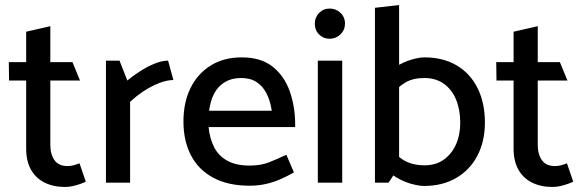

<svg xmlns="http://www.w3.org/2000/svg" viewBox="-20 -726 2318 763"><path d="M268 -479H180V-622L84 -600V-479H15L16 -406H84V-135Q84 -86 103 -52Q122 -18 157 -0.5Q192 17 239 17Q254 17 269.5 13.5Q285 10 299 5Q313 0 321 -4L296 -77Q286 -73 273.5 -69.5Q261 -66 249 -66Q213 -66 196.5 -89.5Q180 -113 180 -150V-406H298Z M497 0V-321Q521 -344 550.5 -363.5Q580 -383 611.5 -395.5Q643 -408 669 -408L648 -485Q622 -485 591.5 -472Q561 -459 533 -440.5Q505 -422 486 -406L455 -485H401V0Z M1153 -221V-231Q1153 -302 1131.5 -363Q1110 -424 1063.5 -461Q1017 -498 941 -498Q869 -498 817 -465.5Q765 -433 737 -376Q709 -319 709 -243Q709 -167 738.5 -109.5Q768 -52 827 -20Q886 12 972 12Q1006 12 1037 5Q1068 -2 1096 -14.5Q1124 -27 1148 -41L1118 -111Q1078 -92 1046.5 -80Q1015 -68 972 -68Q918 -68 883 -87.5Q848 -107 830.5 -142Q813 -177 809 -221ZM811 -286Q816 -326 831.5 -355Q847 -384 874 -400Q901 -416 938 -416Q975 -416 999.5 -400Q1024 -384 1039 -355Q1054 -326 1060 -286Z M1340 0V-485H1243V0ZM1290 -572Q1315 -572 1333 -589.5Q1351 -607 1351 -632Q1351 -658 1333 -675Q1315 -692 1290 -692Q1265 -692 1248 -674.5Q1231 -657 1231 -632Q1231 -606 1248 -589Q1265 -572 1290 -572Z M1524 0 1566 -63V-706L1470 -695V0ZM1530 -343Q1561 -381 1591.5 -398.5Q1622 -416 1666 -416Q1712 -416 1744 -393Q1776 -370 1792.5 -330Q1809 -290 1809 -238Q1809 -190 1792 -152Q1775 -114 1743.5 -91.5Q1712 -69 1666 -69Q1623 -69 1590.5 -86Q1558 -103 1527 -142L1499 -74Q1521 -42 1552 -23Q1583 -4 1614 4.5Q1645 13 1665 13Q1738 13 1792.5 -18.5Q1847 -50 1877 -107Q1907 -164 1907 -239Q1907 -317 1878 -375.5Q1849 -434 1795 -466Q1741 -498 1666 -498Q1646 -498 1615 -489Q1584 -480 1553.5 -461Q1523 -442 1501 -412Z M2205 -479H2117V-622L2021 -600V-479H1952L1953 -406H2021V-135Q2021 -86 2040 -52Q2059 -18 2094 -0.5Q2129 17 2176 17Q2191 17 2206.5 13.5Q2222 10 2236 5Q2250 0 2258 -4L2233 -77Q2223 -73 2210.5 -69.5Q2198 -66 2186 -66Q2150 -66 2133.5 -89.5Q2117 -113 2117 -150V-406H2235Z"/></svg>

Font: Catamaran Thin Medium
Style: Regular
Weight: 500
Version: Version 2.000